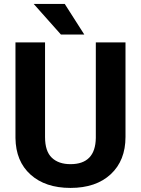

<svg xmlns="http://www.w3.org/2000/svg" viewBox="-20 -921 698 951"><path d="M601.6 -710.9V-242.7Q601.6 -126 528.6 -58.1Q455.6 9.8 329.1 9.8Q204.6 9.8 131.3 -56.2Q58.1 -122.1 56.6 -237.3V-710.9H203.1V-241.7Q203.1 -171.9 236.6 -139.9Q270 -107.9 329.1 -107.9Q452.6 -107.9 454.6 -237.8V-710.9ZM397.5 -750H281.7L147 -901.4H300.8Z"/></svg>

Font: SteelSelectRoboto
Style: Roboto-Bold
Weight: 700
Designer: Google
Version: Version 2.137; 2017